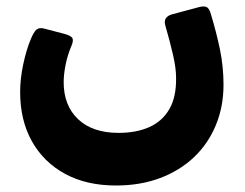

<svg xmlns="http://www.w3.org/2000/svg" viewBox="-20 -424 753 591"><path d="M337 147Q246 147 180 111Q114 75 78 10.5Q42 -54 42 -141Q42 -181 51.5 -226Q61 -271 75 -304Q84 -326 92.5 -333Q101 -340 116 -336L181 -319Q201 -313 203.5 -305Q206 -297 200 -283Q188 -255 182 -225Q176 -195 176 -171Q176 -99 220.5 -57Q265 -15 345 -15Q400 -15 440 -33Q480 -51 501.5 -88.5Q523 -126 522 -185Q522 -214 512.5 -255.5Q503 -297 489 -345Q481 -372 510 -380L592 -402Q607 -406 615.5 -402.5Q624 -399 629 -381Q646 -325 657 -272Q668 -219 668 -163Q668 -96 644.5 -39Q621 18 577.5 59.5Q534 101 473 124Q412 147 337 147Z"/></svg>

Font: Rubik
Style: Bold
Weight: 700
Designer: Hubert and Fischer
Foundry: Hubert and Fischer
Version: Version 2.300;gftools[0.9.30]